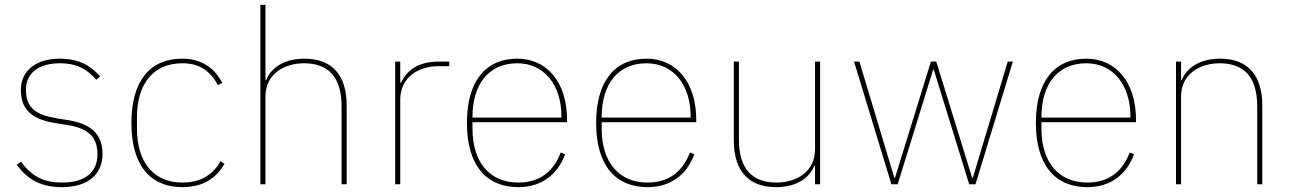

<svg xmlns="http://www.w3.org/2000/svg" viewBox="-20 -760 5322 792"><path d="M236 12C339 12 403 -38 403 -125C403 -214 346 -251 258 -265L214 -272C128 -286 87 -315 87 -390C87 -461 143 -499 227 -499C307 -499 346 -466 377 -431L393 -445C360 -482 314 -518 226 -518C136 -518 66 -474 66 -389C66 -301 121 -266 210 -252L254 -245C338 -232 382 -200 382 -124C382 -49 331 -7 236 -7C162 -7 113 -30 67 -93L49 -81C96 -15 155 12 236 12Z M732 12C820 12 873 -27 906 -84L890 -95C858 -40 810 -7 732 -7C612 -7 545 -93 545 -229V-277C545 -413 612 -499 732 -499C804 -499 847 -467 879 -409L897 -418C866 -478 812 -518 732 -518C600 -518 522 -428 522 -253C522 -78 600 12 732 12Z M1054 0H1075V-362C1075 -454 1151 -499 1234 -499C1333 -499 1389 -444 1389 -321V0H1410V-325C1410 -451 1349 -518 1236 -518C1145 -518 1096 -475 1078 -430H1075V-740H1054Z M1631 0V-349C1631 -442 1707 -487 1789 -487H1833V-506H1792C1699 -506 1657 -466 1634 -419H1631V-506H1610V0Z M2118 12C2215 12 2281 -41 2311 -124L2293 -131C2262 -49 2203 -7 2118 -7C1998 -7 1929 -93 1929 -229V-256H2319V-266C2319 -421 2236 -518 2114 -518C1984 -518 1906 -426 1906 -253C1906 -78 1986 12 2118 12ZM2114 -499C2223 -499 2296 -412 2296 -279V-275H1929V-277C1929 -413 1996 -499 2114 -499Z M2651 12C2748 12 2814 -41 2844 -124L2826 -131C2795 -49 2736 -7 2651 -7C2531 -7 2462 -93 2462 -229V-256H2852V-266C2852 -421 2769 -518 2647 -518C2517 -518 2439 -426 2439 -253C2439 -78 2519 12 2651 12ZM2647 -499C2756 -499 2829 -412 2829 -279V-275H2462V-277C2462 -413 2529 -499 2647 -499Z M3342 0H3363V-506H3342V-144C3342 -52 3266 -7 3183 -7C3084 -7 3028 -62 3028 -185V-506H3007V-181C3007 -55 3068 12 3181 12C3272 12 3321 -31 3339 -76H3342Z M3657 0H3683L3829 -472H3832L3978 0H4004L4158 -506H4137L3993 -27H3990L3842 -506H3820L3672 -27H3669L3525 -506H3503Z M4465 12C4562 12 4628 -41 4658 -124L4640 -131C4609 -49 4550 -7 4465 -7C4345 -7 4276 -93 4276 -229V-256H4666V-266C4666 -421 4583 -518 4461 -518C4331 -518 4253 -426 4253 -253C4253 -78 4333 12 4465 12ZM4461 -499C4570 -499 4643 -412 4643 -279V-275H4276V-277C4276 -413 4343 -499 4461 -499Z M4852 0V-362C4852 -454 4928 -499 5011 -499C5110 -499 5166 -444 5166 -321V0H5187V-325C5187 -451 5126 -518 5013 -518C4922 -518 4873 -475 4855 -430H4852V-506H4831V0Z"/></svg>

Font: IBM Plex Devanagari Thin
Style: Regular
Weight: 100
Designer: Mike Abbink, Paul van der Laan, Pieter van Rosmalen, Erin McLaughlin
Foundry: Bold Monday
Version: Version 1.0